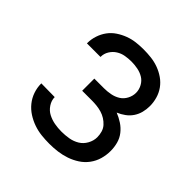

<svg xmlns="http://www.w3.org/2000/svg" viewBox="-148 -646 771 771"><g transform="rotate(45 237.5 -260.0)"><path d="M240 8Q217 8 194.5 5.5Q172 3 150.5 -4.5Q129 -12 109.5 -24.5Q90 -37 75.5 -55Q61 -73 53.5 -95Q46 -117 46 -140V-141L123 -140Q123 -121 134.5 -103.5Q146 -86 163.5 -77Q181 -68 200.5 -64.5Q220 -61 240 -61Q261 -61 281.5 -64.5Q302 -68 319.5 -78.5Q337 -89 347.5 -108Q358 -127 358 -147Q358 -161 354 -175Q350 -189 340.5 -199.5Q331 -210 319 -217.5Q307 -225 293.5 -229Q280 -233 266 -234.5Q252 -236 238 -236H183V-305H238Q256 -305 274.5 -308.5Q293 -312 308.5 -321.5Q324 -331 333 -348Q342 -365 342 -383Q342 -401 333 -417.5Q324 -434 309 -443Q294 -452 276 -455.5Q258 -459 240 -459Q223 -459 205.5 -456Q188 -453 173 -443.5Q158 -434 148.5 -418.5Q139 -403 139 -385V-384H62V-387Q62 -408 69 -429Q76 -450 88.5 -467Q101 -484 119 -496Q137 -508 157 -515.5Q177 -523 198 -525.5Q219 -528 240 -528Q262 -528 283.5 -525.5Q305 -523 325.5 -515.5Q346 -508 364 -495.5Q382 -483 394.5 -465.5Q407 -448 413 -427Q419 -406 419 -385Q419 -366 414.5 -348.5Q410 -331 400 -316Q390 -301 375 -290Q360 -279 343 -272Q363 -264 380.5 -252.5Q398 -241 411 -224.5Q424 -208 429.5 -187.5Q435 -167 435 -146Q435 -122 428.5 -99.5Q422 -77 408 -58Q394 -39 374 -26Q354 -13 332 -5.5Q310 2 287 5Q264 8 240 8Z"/></g></svg>

Font: Iosevka QP
Style: Regular
Weight: 400
Designer: Belleve Invis
Foundry: Belleve Invis
Version: Version 20.0.0; ttfautohint (v1.8.4)